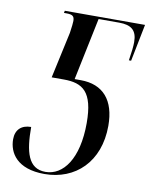

<svg xmlns="http://www.w3.org/2000/svg" viewBox="-82 -775 662 846"><g transform="rotate(10 249.0 -352.0)"><path d="M175 10C313 10 416 -86 416 -248C416 -362 362 -425 261 -425H234L292 -704H384C438 -704 464 -684 464 -631C464 -613 461 -585 455 -548H465L498 -714H139L137 -704H149C176 -704 184 -697 184 -676C184 -667 182 -650 178 -622L133 -415H187C272 -415 320 -384 320 -243C320 -83 257 0 178 0C100 0 82 -74 82 -184C39 -184 13 -160 13 -117C13 -57 52 10 175 10Z"/></g></svg>

Font: Noto Serif Display ExtraCondensed Medium
Style: Italic
Weight: 500
Width: 2
Italic angle: -12°
Designer: Monotype Design Team
Foundry: Monotype Imaging Inc.
Version: Version 2.009